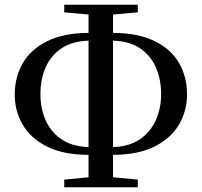

<svg xmlns="http://www.w3.org/2000/svg" viewBox="-20 -771 848 807"><path d="M352.1 -152.8V-600.1Q284.2 -598.1 239.3 -568.4Q194.3 -538.6 172.1 -488.5Q149.9 -438.5 149.9 -375Q149.9 -314.5 172.1 -264.9Q194.3 -215.3 239.3 -185.1Q284.2 -154.8 352.1 -152.8ZM352.1 16.1H250V-16.1L352.1 -25.9V-120.1Q245.6 -120.6 177 -155.3Q108.4 -189.9 75.2 -247.3Q42 -304.7 42 -373Q42 -448.2 76.4 -506.6Q110.8 -564.9 179.7 -598.6Q248.5 -632.3 352.1 -632.8V-710L250 -719.2V-751H559.1V-719.2L455.1 -710V-632.8Q560.1 -632.3 629.2 -598.6Q698.2 -564.9 732.2 -506.8Q766.1 -448.7 766.1 -374Q766.1 -305.7 732.7 -248Q699.2 -190.4 630.4 -155.5Q561.5 -120.6 455.1 -120.1V-25.9L559.1 -16.1V16.1ZM455.1 -600.1V-152.8Q522.9 -154.8 567.9 -185.5Q612.8 -216.3 635 -266.1Q657.2 -315.9 657.2 -375Q657.2 -438 635 -488.3Q612.8 -538.6 567.9 -568.4Q522.9 -598.1 455.1 -600.1Z"/></svg>

Font: Source Han Serif TW SemiBold
Style: Regular
Weight: 600
Designer: Ryoko NISHIZUKA Ë•øÂ°öÊ∂ºÂ≠ê (kana & ideographs); Frank Grie√ühammer (Latin, Greek & Cyrillic); Wenlong ZHANG Âº†ÊñáÈæô 
Foundry: Adobe
Version: Version 2.003;hotconv 1.1.1;makeotfexe 2.6.0